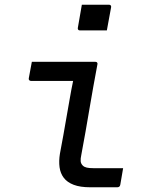

<svg xmlns="http://www.w3.org/2000/svg" viewBox="-20 -794 640 814"><path d="M115 -532Q160 -532 204.5 -532Q249 -532 294 -532Q339 -532 384 -532Q387 -532 389 -531Q391 -530 392.5 -527.5Q394 -525 393 -521Q384 -473 375.5 -426Q367 -379 359 -331Q351 -283 342.5 -235Q334 -187 325 -139Q321 -121 322 -110.5Q323 -100 331 -92Q337 -86 347.5 -83.5Q358 -81 376 -81Q402 -81 431.5 -81Q461 -81 486 -81H502Q499 -63 496 -46Q493 -29 490 -11Q489 -5 485.5 -2.5Q482 0 477 0Q471 0 452 0Q433 0 408.5 0Q384 0 363 0Q320 0 292.5 -10.5Q265 -21 250.5 -40Q236 -59 232.5 -85Q229 -111 234 -142Q242 -182 248.5 -220.5Q255 -259 262 -297.5Q269 -336 275.5 -374.5Q282 -413 290 -451H272Q245 -451 218.5 -451Q192 -451 165 -451Q138 -451 111 -451Q107 -451 104 -454Q101 -457 102 -462Q105 -479 108.5 -497Q112 -515 115 -532ZM327 -774Q341 -774 355.5 -774Q370 -774 384.5 -774Q399 -774 413.5 -774Q428 -774 442 -774Q447 -774 449.5 -771Q452 -768 451 -763L433 -665Q419 -665 405 -665Q391 -665 376 -665Q361 -665 347 -665Q333 -665 319 -665Q314 -665 311.5 -668Q309 -671 310 -676Z"/></svg>

Font: RecMonoLinear Nerd Font Mono
Style: Italic
Weight: 400
Italic angle: -10°
Monospace: yes
Version: Version 1.085; ttfautohint (v1.8.4.7-5d5b);Nerd Fonts 3.2.1